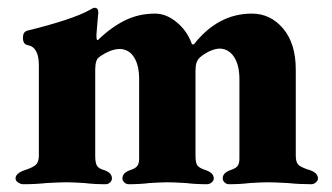

<svg xmlns="http://www.w3.org/2000/svg" viewBox="-20 -471 853 494"><path d="M20 -12Q20 -25 43 -33Q62 -39 71 -46Q80 -53 80 -71V-303Q80 -350 51 -355Q39 -357 39 -374Q39 -389 50 -392Q167 -421 210 -445Q220 -451 223 -451Q233 -451 233 -439L231 -417Q228 -381 228 -380Q228 -370 230 -368H232Q266 -401 301.5 -418.5Q337 -436 379 -436Q408 -436 435 -413.5Q462 -391 474 -357H479Q541 -436 628 -436Q676 -436 708.5 -397.5Q741 -359 741 -292V-70Q741 -52 749.5 -45.5Q758 -39 778 -33Q798 -26 798 -12Q798 -6 792.5 -1.5Q787 3 781 3Q750 3 721 0Q685 -2 669 -2Q654 -2 622 0Q598 3 569 3Q563 3 558 -1.5Q553 -6 553 -12Q553 -26 572 -33Q585 -37 590.5 -43Q596 -49 596 -63V-267Q596 -303 582.5 -324Q569 -345 546 -346Q535 -346 521 -340Q507 -334 494 -323Q488 -317 485.5 -309.5Q483 -302 483 -288V-70Q483 -51 488.5 -44.5Q494 -38 510 -33Q530 -26 530 -12Q530 -6 524.5 -1.5Q519 3 513 3Q483 3 459 0Q427 -2 411 -2Q396 -2 364 0Q340 3 311 3Q305 3 300 -1.5Q295 -6 295 -12Q295 -26 314 -33Q327 -37 332.5 -43Q338 -49 338 -63V-267Q338 -303 325 -323.5Q312 -344 289 -345Q264 -345 235 -324Q225 -317 225 -292V-70Q225 -52 229.5 -44.5Q234 -37 249 -33Q268 -26 268 -12Q268 -6 263 -1.5Q258 3 252 3Q222 3 198 0Q168 -2 151 -2Q135 -2 99 0Q71 3 40 3Q33 3 26.5 -1.5Q20 -6 20 -12Z"/></svg>

Font: EB Garamond ExtraBold
Style: Regular
Weight: 800
Designer: Georg Duffner and Octavio Pardo
Foundry: Georg Duffner
Version: Version 1.000